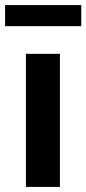

<svg xmlns="http://www.w3.org/2000/svg" viewBox="-41 -736 340 756"><path d="M-21 -633V-716H279V-633ZM61 0V-524H195V0Z"/></svg>

Font: Raleway-v4020
Style: Bold
Weight: 700
Designer: Matt McInerney, Pablo Impallari, Rodrigo Fuenzalida
Foundry: Matt McInerney, Pablo Impallari, Rodrigo Fuenzalida
Version: Version 4.020;PS 004.020;hotconv 1.0.88;makeotf.lib2.5.64775